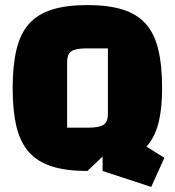

<svg xmlns="http://www.w3.org/2000/svg" viewBox="-20 -660 690 758"><path d="M325 15Q243 15 186.5 -2.5Q130 -20 95.5 -58Q61 -96 45.5 -158.5Q30 -221 30 -312Q30 -403 45.5 -466Q61 -529 95.5 -567Q130 -605 186.5 -622.5Q243 -640 325 -640Q407 -640 463.5 -622.5Q520 -605 554.5 -567Q589 -529 604.5 -466Q620 -403 620 -312Q620 -234 607 -180Q594 -126 566.5 -91Q539 -56 493 -35L385 -42ZM245 -156H328Q372 -156 389 -167.5Q406 -179 406 -209V-469H322Q278 -469 261.5 -457.5Q245 -446 245 -416ZM577 78 385 15V-42L517 -107L629 -37Z"/></svg>

Font: Changa ExtraBold
Style: Regular
Weight: 800
Designer: Eduardo Rodriguez Tunni
Foundry: Eduardo Rodriguez Tunni
Version: Version 3.002; ttfautohint (v1.8.2)